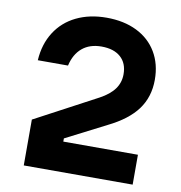

<svg xmlns="http://www.w3.org/2000/svg" viewBox="-89 -901 927 983"><g transform="rotate(10 375.0 -409.5)"><path d="M521.7 -548.1Q521.7 -605.3 486.3 -636.9Q450.8 -668.6 386.6 -668.6Q325.5 -668.6 286.6 -636.1Q247.7 -603.7 233.9 -542.9H76.9Q82.2 -627.7 122.1 -690Q161.9 -752.3 230.2 -785.5Q298.5 -818.6 386.6 -818.6Q476.9 -818.6 544.1 -785.5Q611.4 -752.3 647.9 -691Q684.3 -629.7 684.3 -548.1Q684.3 -458.9 636.4 -393.7Q588.5 -328.5 486.7 -278.7L277.8 -171.9V-155.3H665.7V0H99.6V-238.4L422.1 -410.1Q472.9 -437.6 497.3 -471.3Q521.7 -504.9 521.7 -548.1Z"/></g></svg>

Font: Martian Mono VF sWd Rg
Style: Regular
Weight: 400
Width: 6
Monospace: yes
Designer: Roman Shamin
Foundry: Evil Martians
Version: Version 1.100